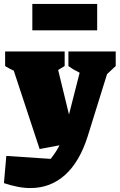

<svg xmlns="http://www.w3.org/2000/svg" viewBox="-61 -756 607 974"><path d="M140 0 9 -397Q-14 -408 -35 -421V-495H267V-421L234 -401L289 -175L343 -387Q312 -402 286 -421V-495H526V-421L482 -380L384 -65Q343 65 269 131.5Q195 198 93 198Q62 198 28.5 191.5Q-5 185 -41 173L-29 35L196 50Q211 31 222 14Q233 -3 241 -19ZM103 -602V-736H432V-602Z"/></svg>

Font: Piazzolla Black
Style: Regular
Weight: 900
Designer: Juan Pablo del Peral
Foundry: Huerta Tipografica
Version: Version 1.330